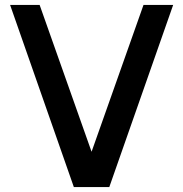

<svg xmlns="http://www.w3.org/2000/svg" viewBox="-20 -760 744 780"><path d="M424 0H280L21 -740H141L352 -143.5L563 -740H683.5Z"/></svg>

Font: 1883 Sans SemiBold
Style: Regular
Weight: 600
Designer: 1883 Sans project is a fork of Public Sans.
Version: Version 1.009